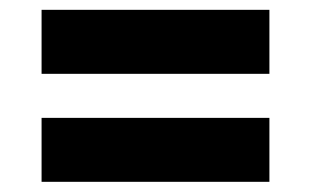

<svg xmlns="http://www.w3.org/2000/svg" viewBox="-20 -499 625 381"><path d="M514.6 -352.5H62.5V-479.5H514.6ZM514.6 -138.2H62.5V-265.1H514.6Z"/></svg>

Font: RobotoDraft
Style: Black
Weight: 900
Designer: Google
Version: Version 2.000980w3; 2014; ttfautohint (v1.1) -l 5 -r 24 -G 4